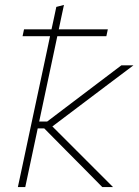

<svg xmlns="http://www.w3.org/2000/svg" viewBox="-20 -759 562 779"><path d="M52.5 0Q64.5 -56.5 75.8 -108.8Q87 -161 99.5 -220.5L158 -494Q164.5 -524.5 170.8 -554Q177 -583.5 183 -612H71.5L77.5 -640H189Q194 -663.5 199 -686.2Q204 -709 208.5 -731L239.5 -739Q234 -714 228.8 -689.2Q223.5 -664.5 218.5 -640H417.5L411.5 -612H212.5Q206.5 -583 200.2 -553.8Q194 -524.5 187.5 -494L139 -266H171.5L277 -346Q326 -383 375 -420.2Q424 -457.5 472.5 -494H521.5Q465 -451.5 408.2 -408.8Q351.5 -366 294.5 -323L192.5 -246L438.5 0H395Q358.5 -37 322.5 -73.5Q286.5 -110 249.5 -147L159.5 -238H133L129.5 -221Q116.5 -160 105.5 -108.2Q94.5 -56.5 82.5 0Z"/></svg>

Font: Commissioner Thin
Style: Italic
Weight: 100
Italic angle: -12°
Designer: Kostas Bartsokas
Foundry: Kostas Bartsokas
Version: Version 1.000; ttfautohint (v1.8.3)